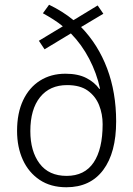

<svg xmlns="http://www.w3.org/2000/svg" viewBox="-20 -780 562 810"><path d="M187 -760Q245 -732 290 -695L392 -757L416 -722L322 -666Q394 -592 432 -491Q470 -390 470 -268Q470 -136 415.5 -63Q361 10 260 10Q194 10 147.5 -21Q101 -52 76.5 -105.5Q52 -159 52 -228Q52 -303 77.5 -357Q103 -411 149 -440Q195 -469 256 -469Q309 -469 344 -451Q379 -433 399 -405L402 -406Q388 -471 356.5 -531.5Q325 -592 279 -639L168 -572L144 -608L245 -669Q227 -684 205 -698Q183 -712 161 -724ZM263 -421Q190 -421 149 -370Q108 -319 108 -227Q108 -142 147 -90Q186 -38 261 -38Q337 -38 375 -94.5Q413 -151 413 -256Q413 -299 398 -336.5Q383 -374 350.5 -397.5Q318 -421 263 -421Z"/></svg>

Font: Noto Sans Myanmar UI SemiCondensed Light
Style: Regular
Weight: 300
Width: 4
Designer: Monotype Design Team
Foundry: Monotype Imaging Inc.
Version: Version 2.103; ttfautohint (v1.8.4.7-5d5b)